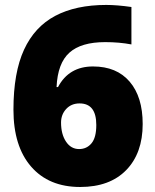

<svg xmlns="http://www.w3.org/2000/svg" viewBox="-20 -744 626 774"><path d="M34.2 -301.8Q34.2 -451.2 76.9 -543.7Q119.6 -636.2 202.9 -680.2Q286.1 -724.1 408.2 -724.1Q451.7 -724.1 509.8 -715.8V-564.9Q460.9 -574.2 403.8 -574.2Q307.1 -574.2 259.8 -531.7Q212.4 -489.3 208 -393.1H213.9Q257.8 -476.1 355 -476.1Q450.2 -476.1 502.7 -414.8Q555.2 -353.5 555.2 -244.1Q555.2 -126.5 488.8 -58.3Q422.4 9.8 303.2 9.8Q176.8 9.8 105.5 -72.3Q34.2 -154.3 34.2 -301.8ZM298.8 -143.1Q329.6 -143.1 348.9 -166.3Q368.2 -189.5 368.2 -240.2Q368.2 -327.1 300.8 -327.1Q267.6 -327.1 246.8 -304.7Q226.1 -282.2 226.1 -250Q226.1 -203.1 246.1 -173.1Q266.1 -143.1 298.8 -143.1Z"/></svg>

Font: Open Sans ExtBd
Style: Bold
Weight: 800
Foundry: Ascender Corporation
Version: Version 1.10